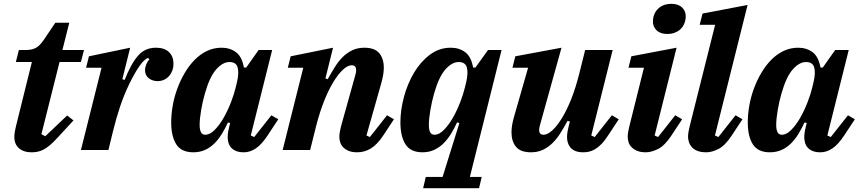

<svg xmlns="http://www.w3.org/2000/svg" viewBox="-20 -786 4503 1006"><path d="M147 12Q121 12 103.5 5Q86 -2 75 -13.5Q64 -25 59.5 -39Q55 -53 55 -68Q55 -82 58 -98.5Q61 -115 64 -126L147 -461H63L79 -524H114Q132 -524 145.5 -527Q159 -530 169.5 -536Q180 -542 189 -551.5Q198 -561 208 -575L270 -667H343L307 -524H420L404 -461H292L197 -83L217 -72L332 -181L365 -155L281 -64Q259 -40 241 -25Q223 -10 207.5 -2Q192 6 177 9Q162 12 147 12Z M512 -431H431L446 -491L662 -536L621 -371L633 -367Q667 -453 703.5 -494.5Q740 -536 797 -536Q842 -536 865.5 -513Q889 -490 889 -452Q889 -434 883.5 -418Q878 -402 867 -389Q856 -376 840.5 -368.5Q825 -361 806 -361Q778 -361 759 -376.5Q740 -392 740 -418Q740 -433 746.5 -449Q753 -465 763 -475L756 -482Q737 -477 711.5 -441Q686 -405 657 -345Q631 -292 610 -230Q589 -168 572 -98L548 0H404Z M993 12Q930 12 903.5 -30Q877 -72 877 -145Q877 -187 885 -232.5Q893 -278 909 -321.5Q925 -365 948 -404Q971 -443 1000 -472.5Q1029 -502 1064.5 -519Q1100 -536 1141 -536Q1185 -536 1216.5 -512.5Q1248 -489 1258 -432H1270L1335 -524H1406L1294 -76L1312 -68L1402 -182L1438 -161L1382 -76Q1351 -29 1320.5 -8.5Q1290 12 1258 12Q1233 12 1216.5 5Q1200 -2 1190.5 -13Q1181 -24 1177 -38.5Q1173 -53 1173 -67Q1173 -82 1176 -98.5Q1179 -115 1182 -126L1186 -142L1174 -144Q1160 -113 1142.5 -84.5Q1125 -56 1103.5 -34.5Q1082 -13 1054.5 -0.5Q1027 12 993 12ZM1056 -80Q1080 -80 1105.5 -106Q1131 -132 1152.5 -170Q1174 -208 1190.5 -251Q1207 -294 1215 -328L1222 -357Q1233 -405 1225 -433Q1217 -461 1182 -461Q1147 -461 1112.5 -422Q1078 -383 1053 -294Q1042 -256 1034 -209.5Q1026 -163 1026 -131Q1026 -108 1032.5 -94Q1039 -80 1056 -80Z M1852 12Q1825 12 1807 4.5Q1789 -3 1778 -14.5Q1767 -26 1762.5 -40.5Q1758 -55 1758 -69Q1758 -82 1761 -97.5Q1764 -113 1767 -125L1843 -397Q1846 -409 1846 -418Q1846 -444 1823 -444Q1802 -444 1777 -421Q1752 -398 1726.5 -356Q1701 -314 1678 -256Q1655 -198 1637 -128L1605 0H1461L1569 -431H1488L1503 -491L1725 -536L1685 -375L1697 -371Q1716 -405 1735 -435.5Q1754 -466 1776.5 -488Q1799 -510 1826.5 -523Q1854 -536 1889 -536Q1943 -536 1967 -507.5Q1991 -479 1991 -431Q1991 -413 1987.5 -393Q1984 -373 1978 -351L1900 -76L1918 -68L2008 -182L2044 -161L1988 -76Q1956 -28 1923 -8Q1890 12 1852 12Z M2211 141H2299L2387 -141L2375 -145Q2361 -114 2343.5 -85.5Q2326 -57 2304.5 -35.5Q2283 -14 2255.5 -1Q2228 12 2194 12Q2131 12 2104.5 -30Q2078 -72 2078 -145Q2078 -209 2096.5 -278Q2115 -347 2149 -404.5Q2183 -462 2232 -499Q2281 -536 2342 -536Q2386 -536 2417.5 -512.5Q2449 -489 2459 -432H2471L2537 -524H2608L2442 141H2504L2490 200H2197ZM2257 -80Q2281 -80 2306.5 -106Q2332 -132 2353.5 -170Q2375 -208 2391.5 -251Q2408 -294 2416 -328L2423 -357Q2434 -405 2426 -433Q2418 -461 2383 -461Q2348 -461 2313.5 -422Q2279 -383 2254 -294Q2243 -256 2235 -209.5Q2227 -163 2227 -131Q2227 -108 2233.5 -94Q2240 -80 2257 -80Z M2762 12Q2708 12 2684 -16.5Q2660 -45 2660 -93Q2660 -112 2663.5 -132Q2667 -152 2673 -173L2747 -431H2665L2680 -491L2922 -536L2808 -126Q2805 -114 2805 -105Q2805 -80 2828 -80Q2849 -80 2874 -103Q2899 -126 2924.5 -167.5Q2950 -209 2973 -267Q2996 -325 3014 -396L3046 -524H3190L3078 -76L3096 -68L3186 -182L3222 -161L3166 -76Q3148 -48 3130.5 -30.5Q3113 -13 3096.5 -3.5Q3080 6 3065 9Q3050 12 3036 12Q3011 12 2994.5 5Q2978 -2 2968.5 -13.5Q2959 -25 2955 -39Q2951 -53 2951 -67Q2951 -82 2954 -98.5Q2957 -115 2960 -126L2966 -149L2954 -153Q2935 -118 2916 -88Q2897 -58 2874.5 -36Q2852 -14 2824.5 -1Q2797 12 2762 12Z M3364 12Q3337 12 3319 4.5Q3301 -3 3289.5 -14.5Q3278 -26 3273.5 -40.5Q3269 -55 3269 -70Q3269 -82 3272 -98.5Q3275 -115 3278 -126L3354 -431H3273L3288 -491L3525 -536L3410 -76L3428 -68L3518 -182L3554 -161L3498 -76Q3463 -23 3428 -5.5Q3393 12 3364 12ZM3497 -766Q3534 -766 3553.5 -747Q3573 -728 3573 -702Q3573 -688 3570 -676Q3562 -644 3537 -626Q3512 -608 3477 -608Q3440 -608 3420.5 -627Q3401 -646 3401 -672Q3401 -686 3404 -698Q3412 -730 3437 -748Q3462 -766 3497 -766Z M3681 12Q3654 12 3635.5 5Q3617 -2 3606 -14Q3595 -26 3590 -40.5Q3585 -55 3585 -70Q3585 -82 3588 -98.5Q3591 -115 3594 -126L3727 -656H3646L3661 -715L3897 -760L3726 -76L3744 -68L3834 -182L3870 -161L3814 -76Q3779 -23 3744.5 -5.5Q3710 12 3681 12Z M4014 12Q3951 12 3924.5 -30Q3898 -72 3898 -145Q3898 -187 3906 -232.5Q3914 -278 3930 -321.5Q3946 -365 3969 -404Q3992 -443 4021 -472.5Q4050 -502 4085.5 -519Q4121 -536 4162 -536Q4206 -536 4237.5 -512.5Q4269 -489 4279 -432H4291L4356 -524H4427L4315 -76L4333 -68L4423 -182L4459 -161L4403 -76Q4372 -29 4341.5 -8.5Q4311 12 4279 12Q4254 12 4237.5 5Q4221 -2 4211.5 -13Q4202 -24 4198 -38.5Q4194 -53 4194 -67Q4194 -82 4197 -98.5Q4200 -115 4203 -126L4207 -142L4195 -144Q4181 -113 4163.5 -84.5Q4146 -56 4124.5 -34.5Q4103 -13 4075.5 -0.5Q4048 12 4014 12ZM4077 -80Q4101 -80 4126.5 -106Q4152 -132 4173.5 -170Q4195 -208 4211.5 -251Q4228 -294 4236 -328L4243 -357Q4254 -405 4246 -433Q4238 -461 4203 -461Q4168 -461 4133.5 -422Q4099 -383 4074 -294Q4063 -256 4055 -209.5Q4047 -163 4047 -131Q4047 -108 4053.5 -94Q4060 -80 4077 -80Z"/></svg>

Font: IBM Plex Serif
Style: Bold Italic
Weight: 700
Italic angle: -14°
Designer: Mike Abbink, Paul van der Laan, Pieter van Rosmalen
Foundry: Bold Monday
Version: Version 3.001